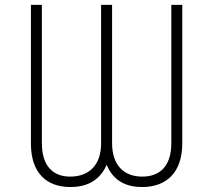

<svg xmlns="http://www.w3.org/2000/svg" viewBox="-20 -747 863 777"><path d="M105.1 -167.6C104.8 -46.2 168.7 9.9 265.3 9.9C325.3 9.9 381.7 -11.7 411.6 -79.9C440.3 -11.7 494.7 9.9 555 9.9C650.9 9.9 717.7 -45.8 717.7 -167.6V-727.3H673.3V-167.6C673.3 -71.4 623.9 -32.3 555.8 -32.3C482.6 -32.3 433.6 -77.1 433.6 -167.6V-727.3H389.2V-167.6C389.2 -77.8 339.5 -32.3 263.8 -32.3C197.8 -32.3 149.5 -71.4 149.5 -167.6V-727.3H105.1Z"/></svg>

Font: Karasuma Gothic
Style: Thin
Weight: 200
Designer: Rasmus Andersson / Ryoko Ishizuka
Foundry: rsms
Version: Version 1.00